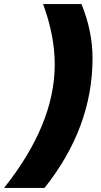

<svg xmlns="http://www.w3.org/2000/svg" viewBox="-82 -770 496 940"><path d="M317 -750Q371 -617 371 -485Q371 -145 136 150H-62Q186 -162 186 -454Q186 -595 129 -750Z"/></svg>

Font: Nacelle Black
Style: Italic
Weight: 900
Italic angle: -12°
Designer: Sora Sagano
Foundry: Sora Sagano
Version: Version 1.000;FEAKit 1.0